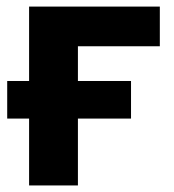

<svg xmlns="http://www.w3.org/2000/svg" viewBox="-20 -566 531 586"><path d="M68.8 -545.9V-318.8H2V-204.1H68.8V0H217.8V-204.1H379.9V-318.8H217.8V-424.8H467.8V-545.9Z"/></svg>

Font: Noto Reveo Sans
Style: Bold
Weight: 700
Designer: Monotype Design team
Foundry: Monotype Imaging Inc.
Version: Version 1.04